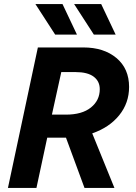

<svg xmlns="http://www.w3.org/2000/svg" viewBox="-20 -923 667 943"><path d="M19 0 166 -690H389Q490 -690 552 -638Q614 -586 614 -496Q614 -417 565.5 -357Q517 -297 433 -268L542 0H395L304 -247H212L159 0ZM235 -360H304Q383 -360 426.5 -395Q470 -430 470 -485Q470 -524 440 -546.5Q410 -569 351 -569H281ZM154 -903H287L358 -753H251ZM344 -903H477L548 -753H441Z"/></svg>

Font: Radio Canada SemiBold
Style: Italic
Weight: 600
Italic angle: -12°
Designer: Charles Daoud, Etienne Aubert Bonn, Alexandre Saumier Demers, Jacques Le Bailly
Foundry: Radio-Canada
Version: Version 2.104; ttfautohint (v1.8.4.7-5d5b);gftools[0.9.28.de